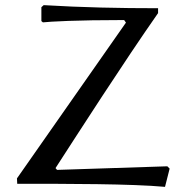

<svg xmlns="http://www.w3.org/2000/svg" viewBox="-20 -715 706 747"><path d="M595 -664V-683C446 -683 298 -686 150 -695L141 -687V-633L147 -628C174 -631 276 -637 463 -637L470 -627L46 -21L47 0C239 0 493 0 622 12L640 -59L631 -68L202 -54L196 -61C286 -200 460 -471 595 -664Z"/></svg>

Font: Neo Euler
Style: Euler
Weight: 500
Designer: Hermann Zapf
Version: Version 000.002